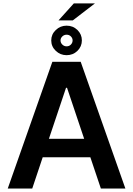

<svg xmlns="http://www.w3.org/2000/svg" viewBox="-20 -1082 764 1102"><path d="M165.1 0H24.5L280.5 -727.3H443.2L699.6 0H558.9L498.6 -179.3H225.1ZM260.7 -285.2H463.1L364.7 -578.1H359ZM362.2 -765.3Q326.3 -765.3 300.2 -790.1Q274.1 -815 274.1 -850.1Q274.1 -884.9 300.2 -909.8Q326.3 -934.7 362.2 -934.7Q399.1 -934.7 424.5 -909.8Q449.9 -884.9 449.9 -850.1Q449.9 -815 424.5 -790.1Q399.1 -765.3 362.2 -765.3ZM315.7 -964.8 403.8 -1062.5H524.9L397.7 -964.8ZM362.2 -816.1Q377.1 -816.1 386.9 -826.2Q396.7 -836.3 396.7 -850.1Q396.7 -862.9 386.9 -872.9Q377.1 -882.8 362.2 -882.8Q348 -882.8 337.7 -872.9Q327.4 -862.9 327.4 -850.1Q327.4 -836.3 337.7 -826.2Q348 -816.1 362.2 -816.1Z"/></svg>

Font: Inter Zeller Semi Bold
Style: Regular
Weight: 600
Designer: Rasmus Andersson; Joe Bland
Foundry: zeller
Version: Version 3.015;git-dec3a8cb1